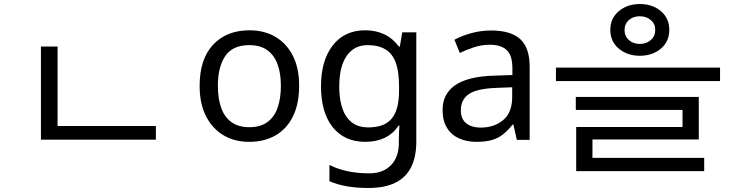

<svg xmlns="http://www.w3.org/2000/svg" viewBox="-20 -697 3661 957"><path d="M184 -69H757V-1H184ZM184 -465H267V-43H184Z M1471 -269Q1471 -180 1440.5 -117.5Q1410 -55 1354 -22.5Q1298 10 1221 10Q1150 10 1094.5 -22.5Q1039 -55 1007 -117.5Q975 -180 975 -269Q975 -402 1042 -474Q1109 -546 1224 -546Q1297 -546 1352.5 -513.5Q1408 -481 1439.5 -419.5Q1471 -358 1471 -269ZM1066 -269Q1066 -206 1082.5 -159.5Q1099 -113 1134 -88Q1169 -63 1223 -63Q1277 -63 1312 -88Q1347 -113 1363.5 -159.5Q1380 -206 1380 -269Q1380 -333 1363 -378Q1346 -423 1311.5 -447.5Q1277 -472 1222 -472Q1140 -472 1103 -418Q1066 -364 1066 -269Z M1800 -546Q1853 -546 1895.5 -526Q1938 -506 1968 -465H1973L1985 -536H2055V9Q2055 85 2029 136.5Q2003 188 1950 214Q1897 240 1815 240Q1757 240 1708.5 231.5Q1660 223 1622 206V125Q1660 145 1711 156Q1762 167 1820 167Q1889 167 1928.5 126.5Q1968 86 1968 16V-5Q1968 -17 1969 -39.5Q1970 -62 1971 -71H1967Q1939 -30 1897.5 -10Q1856 10 1801 10Q1697 10 1638.5 -63Q1580 -136 1580 -267Q1580 -395 1638.5 -470.5Q1697 -546 1800 -546ZM1812 -472Q1745 -472 1708 -418.5Q1671 -365 1671 -266Q1671 -167 1707.5 -114.5Q1744 -62 1814 -62Q1855 -62 1884 -72.5Q1913 -83 1932 -105.5Q1951 -128 1960 -163Q1969 -198 1969 -246V-267Q1969 -340 1952.5 -385Q1936 -430 1901 -451Q1866 -472 1812 -472Z M2428 -545Q2526 -545 2573 -502Q2620 -459 2620 -365V0H2556L2539 -76H2535Q2512 -47 2487.5 -27.5Q2463 -8 2431.5 1Q2400 10 2355 10Q2307 10 2268.5 -7Q2230 -24 2208 -59.5Q2186 -95 2186 -149Q2186 -229 2249 -272.5Q2312 -316 2443 -320L2534 -323V-355Q2534 -422 2505 -448Q2476 -474 2423 -474Q2381 -474 2343 -461.5Q2305 -449 2272 -433L2245 -499Q2280 -518 2328 -531.5Q2376 -545 2428 -545ZM2454 -259Q2354 -255 2315.5 -227Q2277 -199 2277 -148Q2277 -103 2304.5 -82Q2332 -61 2375 -61Q2443 -61 2488 -98.5Q2533 -136 2533 -214V-262Z M3169 -677Q3232 -677 3274 -641.5Q3316 -606 3316 -548Q3316 -490 3274 -454.5Q3232 -419 3169 -419Q3107 -419 3064.5 -454.5Q3022 -490 3022 -548Q3022 -606 3064.5 -641.5Q3107 -677 3169 -677ZM3169 -616Q3136 -616 3114.5 -597Q3093 -578 3093 -548Q3093 -517 3114.5 -497.5Q3136 -478 3169 -478Q3202 -478 3224 -497.5Q3246 -517 3246 -548Q3246 -578 3224 -597Q3202 -616 3169 -616ZM2751 -360H3569V-293H2751ZM2850 -214H3463V-2H2933V112H2852V-64H3382V-149H2850ZM2852 90H3490V156H2852Z"/></svg>

Font: lkorean05
Style: Book
Weight: 400
Designer: Jelle Bosma - Monotype Design Team
Foundry: Monotype Imaging Inc.
Version: Version 2.003